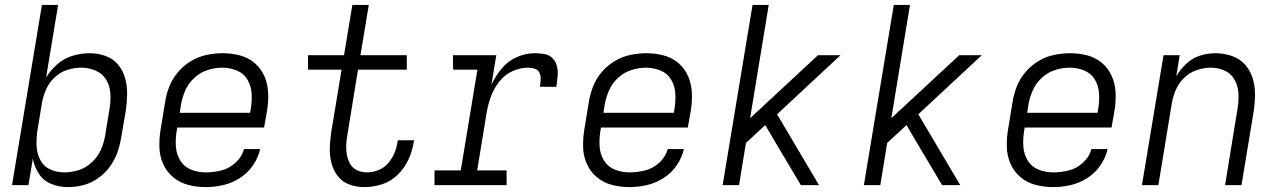

<svg xmlns="http://www.w3.org/2000/svg" viewBox="-20 -755 5224 783"><path d="M257 8Q288 8 319.5 0Q351 -8 379 -27.5Q407 -47 427 -74Q447 -101 458 -131.5Q469 -162 474 -193L493 -303Q498 -337 498.5 -370.5Q499 -404 490.5 -435.5Q482 -467 461.5 -491.5Q441 -516 410 -527Q379 -538 345 -538Q312 -538 277.5 -528Q243 -518 215 -494Q187 -470 168 -439L217 -735H151L29 0H96L114 -108Q120 -75 138.5 -46.5Q157 -18 189 -5Q221 8 257 8ZM242 -52Q210 -52 183 -65Q156 -78 143 -105Q130 -132 129 -163Q128 -194 133 -225L151 -335Q156 -363 168 -390.5Q180 -418 203 -439.5Q226 -461 254.5 -470Q283 -479 311 -479Q342 -479 370 -467Q398 -455 413 -430Q428 -405 430 -374.5Q432 -344 427 -313L409 -203Q404 -173 391.5 -144.5Q379 -116 355 -93.5Q331 -71 301.5 -61.5Q272 -52 242 -52Z M819 8Q854 8 889.5 0Q925 -8 957.5 -28.5Q990 -49 1011.5 -80.5Q1033 -112 1041 -147H975Q967 -116 941 -92Q915 -68 883 -60Q851 -52 819 -52Q788 -52 760 -63Q732 -74 716 -99Q700 -124 697.5 -155Q695 -186 700 -218L703 -235H1057L1069 -303Q1075 -339 1073.5 -375.5Q1072 -412 1058.5 -443.5Q1045 -475 1019 -497.5Q993 -520 958.5 -529Q924 -538 888 -538Q856 -538 822.5 -531Q789 -524 759 -506Q729 -488 706 -461Q683 -434 670.5 -402Q658 -370 653 -337L635 -227Q629 -191 630 -154.5Q631 -118 645.5 -86Q660 -54 686.5 -32Q713 -10 747.5 -1Q782 8 819 8ZM713 -295 718 -328Q723 -357 735.5 -386Q748 -415 772.5 -437.5Q797 -460 827 -469.5Q857 -479 887 -479Q917 -479 945.5 -467.5Q974 -456 989 -430.5Q1004 -405 1006 -374.5Q1008 -344 1003 -313L1000 -295Z M1466 8Q1502 8 1538 -3.5Q1574 -15 1602 -42.5Q1630 -70 1645.5 -104Q1661 -138 1667 -174L1669 -183H1603L1601 -177Q1598 -153 1588.5 -130.5Q1579 -108 1562.5 -89Q1546 -70 1522.5 -61Q1499 -52 1476 -52Q1455 -52 1436.5 -60.5Q1418 -69 1408 -86.5Q1398 -104 1394.5 -124Q1391 -144 1392 -165Q1393 -186 1397 -207L1440 -471H1639V-530H1450L1484 -735H1417L1383 -530H1236V-471H1373L1331 -217Q1326 -185 1325 -153Q1324 -121 1331.5 -91Q1339 -61 1357.5 -37Q1376 -13 1405 -2.5Q1434 8 1466 8Z M1752 0H2046V-60H1926L1965 -298Q1971 -331 1982.5 -362.5Q1994 -394 2016 -422Q2038 -450 2069.5 -464.5Q2101 -479 2134 -479Q2148 -479 2161.5 -474.5Q2175 -470 2180.5 -457Q2186 -444 2185 -430Q2184 -416 2182 -401H2249Q2252 -422 2254 -442.5Q2256 -463 2252 -482.5Q2248 -502 2234.5 -516.5Q2221 -531 2201 -534.5Q2181 -538 2160 -538Q2124 -538 2087.5 -522Q2051 -506 2025.5 -475Q2000 -444 1984 -409L2004 -530H1827L1828 -471H1927L1859 -60H1752Z M2547 8Q2582 8 2617.5 0Q2653 -8 2685.5 -28.5Q2718 -49 2739.5 -80.5Q2761 -112 2769 -147H2703Q2695 -116 2669 -92Q2643 -68 2611 -60Q2579 -52 2547 -52Q2516 -52 2488 -63Q2460 -74 2444 -99Q2428 -124 2425.5 -155Q2423 -186 2428 -218L2431 -235H2785L2797 -303Q2803 -339 2801.5 -375.5Q2800 -412 2786.5 -443.5Q2773 -475 2747 -497.5Q2721 -520 2686.5 -529Q2652 -538 2616 -538Q2584 -538 2550.5 -531Q2517 -524 2487 -506Q2457 -488 2434 -461Q2411 -434 2398.5 -402Q2386 -370 2381 -337L2363 -227Q2357 -191 2358 -154.5Q2359 -118 2373.5 -86Q2388 -54 2414.5 -32Q2441 -10 2475.5 -1Q2510 8 2547 8ZM2441 -295 2446 -328Q2451 -357 2463.5 -386Q2476 -415 2500.5 -437.5Q2525 -460 2555 -469.5Q2585 -479 2615 -479Q2645 -479 2673.5 -467.5Q2702 -456 2717 -430.5Q2732 -405 2734 -374.5Q2736 -344 2731 -313L2728 -295Z M2927 0H2994L3022 -172L3101 -245L3133 -190L3246 0H3320L3149 -289L3408 -530H3316L3039 -273L3115 -735H3049Z M3503 0H3570L3598 -172L3677 -245L3709 -190L3822 0H3896L3725 -289L3984 -530H3892L3615 -273L3691 -735H3625Z M4275 8Q4310 8 4345.5 0Q4381 -8 4413.5 -28.5Q4446 -49 4467.5 -80.5Q4489 -112 4497 -147H4431Q4423 -116 4397 -92Q4371 -68 4339 -60Q4307 -52 4275 -52Q4244 -52 4216 -63Q4188 -74 4172 -99Q4156 -124 4153.5 -155Q4151 -186 4156 -218L4159 -235H4513L4525 -303Q4531 -339 4529.5 -375.5Q4528 -412 4514.5 -443.5Q4501 -475 4475 -497.5Q4449 -520 4414.5 -529Q4380 -538 4344 -538Q4312 -538 4278.5 -531Q4245 -524 4215 -506Q4185 -488 4162 -461Q4139 -434 4126.5 -402Q4114 -370 4109 -337L4091 -227Q4085 -191 4086 -154.5Q4087 -118 4101.5 -86Q4116 -54 4142.5 -32Q4169 -10 4203.5 -1Q4238 8 4275 8ZM4169 -295 4174 -328Q4179 -357 4191.5 -386Q4204 -415 4228.5 -437.5Q4253 -460 4283 -469.5Q4313 -479 4343 -479Q4373 -479 4401.5 -467.5Q4430 -456 4445 -430.5Q4460 -405 4462 -374.5Q4464 -344 4459 -313L4456 -295Z M4637 0H4704L4759 -335Q4764 -363 4776 -390.5Q4788 -418 4810.5 -439Q4833 -460 4861.5 -469.5Q4890 -479 4918 -479Q4949 -479 4975.5 -466.5Q5002 -454 5015.5 -428.5Q5029 -403 5030.5 -373Q5032 -343 5027 -313L4976 0H5043L5093 -303Q5098 -337 5098 -371.5Q5098 -406 5088 -437.5Q5078 -469 5056.5 -492.5Q5035 -516 5003 -527Q4971 -538 4937 -538Q4906 -538 4875 -528.5Q4844 -519 4819 -496Q4794 -473 4777 -444L4791 -530H4725Z"/></svg>

Font: Iosevka Sparkle Light Oblique
Style: Regular
Weight: 300
Italic angle: -9°
Designer: Belleve Invis
Foundry: Belleve Invis
Version: Version 4.5.0; ttfautohint (v1.8.3)